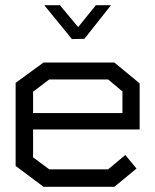

<svg xmlns="http://www.w3.org/2000/svg" viewBox="-20 -717 596 737"><path d="M107 -220V-113L169 -67H395L461 -122L504 -70L419 0H147L40 -80V-399L147 -477H419L516 -397V-220ZM450 -366 395 -412H169L107 -365V-283H450ZM210 -697 280 -613 348 -697H406L304 -568L256 -567L150 -697Z"/></svg>

Font: Turret Road Medium
Style: Regular
Weight: 500
Designer: Noponies
Foundry: Noponies
Version: Version 1.001; ttfautohint (v1.8)